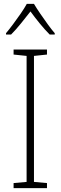

<svg xmlns="http://www.w3.org/2000/svg" viewBox="-20 -969 312 989"><path d="M222 0H50V-26L117 -32V-681L50 -688V-714H222V-688L155 -681V-32L222 -26ZM155 -949Q168 -927 187.5 -898.5Q207 -870 227 -842.5Q247 -815 262 -798V-791H236Q211 -816 184.5 -848.5Q158 -881 137 -910Q115 -882 88.5 -849Q62 -816 37 -791H11V-798Q27 -817 47.5 -844.5Q68 -872 87 -899.5Q106 -927 118 -949Z"/></svg>

Font: Noto Sans Ethiopic SemiCondensed ExtraLight
Style: Regular
Weight: 200
Width: 4
Designer: Monotype Design Team
Foundry: Monotype Imaging Inc.
Version: Version 2.102; ttfautohint (v1.8.4.7-5d5b)